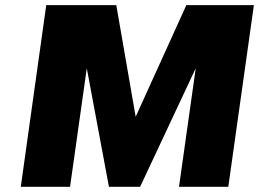

<svg xmlns="http://www.w3.org/2000/svg" viewBox="-20 -720 998 740"><path d="M314.5 -457 250 0H60.1L158.2 -700.2H428.2L502.9 -270L698.2 -700.2H958.5L859.9 0H669.9L734.4 -457L520 0H399.9Z"/></svg>

Font: Fivo Sans Heavy
Style: Regular
Weight: 900
Designer: Alexander Slobzheninov
Foundry: Alexander Slobzheninov
Version: 1.0